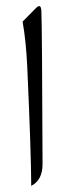

<svg xmlns="http://www.w3.org/2000/svg" viewBox="-20 -604 223 630"><path d="M115.7 -568.8Q118.2 -510.7 119.6 -64.9Q119.6 -13.2 82.5 5.9Q82 -106.9 69.3 -387.2Q65.4 -468.8 54.2 -533.2L98.1 -577.6Q114.3 -593.8 115.7 -568.8Z"/></svg>

Font: Parastoo Print
Style: Print
Weight: 400
Foundry: Saber Rastikerdar (saber.rastikerdar@gmail.com)
Version: Version 1.0.0-alpha5